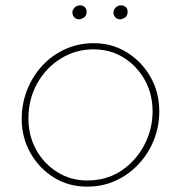

<svg xmlns="http://www.w3.org/2000/svg" viewBox="-20 -683 676 716"><path d="M305 13Q236 13 181 -21Q126 -55 93.5 -112.5Q61 -170 61 -239Q61 -297 81.5 -348.5Q102 -400 138.5 -439Q175 -478 224 -500Q273 -522 329 -522Q398 -522 453.5 -487.5Q509 -453 541.5 -395.5Q574 -338 574 -267Q574 -212 554 -161.5Q534 -111 498 -72Q462 -33 413 -10Q364 13 305 13ZM305 -10Q378 -10 432.5 -46.5Q487 -83 518 -142Q549 -201 549 -268Q549 -333 519.5 -385.5Q490 -438 440.5 -468.5Q391 -499 329 -499Q262 -499 206.5 -464.5Q151 -430 118.5 -371.5Q86 -313 86 -241Q86 -177 115 -124.5Q144 -72 194 -41Q244 -10 305 -10ZM428 -611Q417 -611 410 -618.5Q403 -626 403 -637Q403 -646 411 -654.5Q419 -663 432 -663Q442 -663 449 -656.5Q456 -650 456 -640Q456 -624 446 -617.5Q436 -611 428 -611ZM275 -611Q264 -611 257 -618.5Q250 -626 250 -637Q250 -646 258 -654.5Q266 -663 279 -663Q289 -663 296 -656.5Q303 -650 303 -640Q303 -624 293 -617.5Q283 -611 275 -611Z"/></svg>

Font: MuseoModerno Thin
Style: Italic
Weight: 100
Italic angle: -9°
Designer: Pablo Cosgaya, Héctor Gatti, Marcela Romero, and the Authors of The MuseoModerno Project.
Foundry: Omnibus-Type Team
Version: Version 1.003